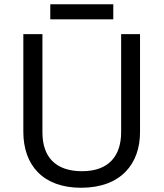

<svg xmlns="http://www.w3.org/2000/svg" viewBox="-20 -941 771 905"><path d="M514 -921H217V-850H514ZM640 -318V-780H551V-318C551 -210 496 -134 367 -134C242 -134 180 -201 180 -317V-780H90V-320C90 -161 184 -56 362 -56C551 -56 640 -170 640 -318Z"/></svg>

Font: Noto Sans Malayalam UI
Style: Regular
Weight: 400
Designer: Jelle Bosma - Monotype Design Team
Foundry: Monotype Imaging Inc.
Version: Version 2.104